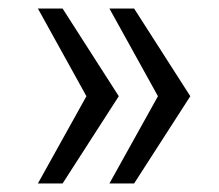

<svg xmlns="http://www.w3.org/2000/svg" viewBox="-20 -530 514 451"><path d="M183 -304 69 -99H127L259 -304L127 -510H69ZM351 -304 237 -99H295L427 -304L295 -510H237Z"/></svg>

Font: Saira UNSAM
Style: Regular
Weight: 400
Designer: Hector Gatti with collaboration of the Omnibus-Type team
Foundry: Omnibus-Type
Version: Version 0.072;PS 000.072;hotconv 1.0.88;makeotf.lib2.5.64775